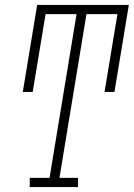

<svg xmlns="http://www.w3.org/2000/svg" viewBox="-20 -755 540 775"><path d="M100 0V-37H180L289 -698H164L112 -384H72L130 -735H500L442 -384H402L454 -698H329L220 -37H295V0Z"/></svg>

Font: Iosevka Curly Slab Extralight
Style: Italic
Weight: 200
Italic angle: -9°
Monospace: yes
Designer: Belleve Invis
Foundry: Belleve Invis
Version: Version 22.1.2; ttfautohint (v1.8.4)